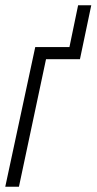

<svg xmlns="http://www.w3.org/2000/svg" viewBox="-25 -710 367 730"><path d="M47 0 150 -485H279L322 -690H272L239 -531H109L-5 0Z"/></svg>

Font: Noto Sans Display Condensed Light
Style: Italic
Weight: 300
Width: 3
Designer: Monotype Design team
Foundry: Monotype Imaging Inc.
Version: 1.000